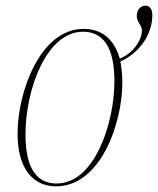

<svg xmlns="http://www.w3.org/2000/svg" viewBox="-20 -648 558 678"><path d="M178 10C336 10 412 -214 412 -356C412 -384 409 -409 405 -431C469 -459 518 -523 518 -595C518 -616 508 -628 494 -628C478 -628 463 -616 463 -591C463 -569 481 -560 481 -541C481 -502 446 -458 403 -441C381 -517 333 -546 275 -546C121 -546 42 -321 42 -177C42 -50 98 10 178 10ZM180 0C113 0 70 -49 70 -173C70 -332 144 -536 273 -536C343 -536 384 -483 384 -361C384 -213 314 0 180 0Z"/></svg>

Font: Noto Serif Display Condensed Thin
Style: Italic
Weight: 100
Width: 3
Italic angle: -12°
Designer: Monotype Design Team
Foundry: Monotype Imaging Inc.
Version: Version 2.009